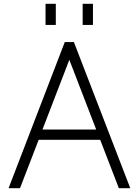

<svg xmlns="http://www.w3.org/2000/svg" viewBox="-20 -988 729 1008"><path d="M25 0ZM506 -254H183L85 0H25L320 -767H368L664 0H604ZM485 -308 344 -674 203 -308ZM414 -968H468V-857H414ZM219 -968H273V-857H219Z"/></svg>

Font: Biryani UltraLight
Style: Regular
Weight: 250
Designer: Dan Reynolds and Mathieu Réguer
Foundry: Dan Reynolds and Mathieu Réguer
Version: Version 1.003; ttfautohint (v1.1) -l 5 -r 5 -G 72 -x 0 -D la